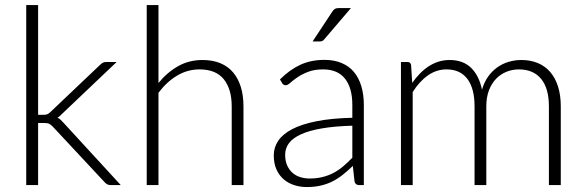

<svg xmlns="http://www.w3.org/2000/svg" viewBox="-20 -748 2355 776"><path d="M134 -727.5V-284H157Q164 -284 170.2 -286Q176.5 -288 184 -295.5L383.5 -485Q389 -490.5 394.8 -494Q400.5 -497.5 409.5 -497.5H451.5L232 -289Q227 -284 222.5 -279.8Q218 -275.5 212.5 -272.5Q220.5 -268.5 226 -263Q231.5 -257.5 237.5 -251L468 0H426.5Q419.5 0 414 -2.8Q408.5 -5.5 403 -11.5L194 -235.5Q185.5 -244.5 178.5 -247.8Q171.5 -251 156.5 -251H134V0H86V-727.5Z M573 0V-727.5H620.5V-412.5Q655 -455 699.2 -480.2Q743.5 -505.5 798.5 -505.5Q839.5 -505.5 870.8 -492.5Q902 -479.5 922.5 -455Q943 -430.5 953.5 -396Q964 -361.5 964 -318V0H916.5V-318Q916.5 -388 884.5 -427.8Q852.5 -467.5 786.5 -467.5Q737.5 -467.5 695.5 -442.2Q653.5 -417 620.5 -373V0Z M1431.5 0Q1416.5 0 1413 -14L1406 -77.5Q1385.5 -57.5 1365.2 -41.5Q1345 -25.5 1323 -14.5Q1301 -3.5 1275.5 2.2Q1250 8 1219.5 8Q1194 8 1170 0.5Q1146 -7 1127.5 -22.5Q1109 -38 1097.8 -62.2Q1086.5 -86.5 1086.5 -120.5Q1086.5 -152 1104.5 -179Q1122.5 -206 1160.8 -226Q1199 -246 1259.2 -258Q1319.5 -270 1404 -272V-324Q1404 -393 1374.2 -430.2Q1344.5 -467.5 1286 -467.5Q1250 -467.5 1224.8 -457.5Q1199.5 -447.5 1182 -435.5Q1164.5 -423.5 1153.5 -413.5Q1142.5 -403.5 1135 -403.5Q1125 -403.5 1120 -412.5L1111.5 -427Q1150.5 -466 1193.5 -486Q1236.5 -506 1291 -506Q1331 -506 1361 -493.2Q1391 -480.5 1410.8 -456.8Q1430.5 -433 1440.5 -399.2Q1450.5 -365.5 1450.5 -324V0ZM1231.5 -26.5Q1260.5 -26.5 1284.8 -32.8Q1309 -39 1329.8 -50.2Q1350.5 -61.5 1368.5 -77Q1386.5 -92.5 1404 -110.5V-240Q1333 -238 1281.8 -229.2Q1230.5 -220.5 1197.2 -205.5Q1164 -190.5 1148.2 -169.8Q1132.5 -149 1132.5 -122.5Q1132.5 -97.5 1140.8 -79.2Q1149 -61 1162.5 -49.2Q1176 -37.5 1194 -32Q1212 -26.5 1231.5 -26.5ZM1398.5 -715.5 1290.5 -589Q1286.5 -584 1282.2 -582.2Q1278 -580.5 1272 -580.5H1243.5L1322 -699.5Q1327.5 -708.5 1333.5 -712Q1339.5 -715.5 1351.5 -715.5Z M1600.5 0V-497.5H1626.5Q1639.5 -497.5 1641.5 -485L1646 -413Q1660.5 -433.5 1677 -450.5Q1693.5 -467.5 1712.2 -479.8Q1731 -492 1752.2 -498.8Q1773.5 -505.5 1797 -505.5Q1851.5 -505.5 1884 -473.8Q1916.5 -442 1928 -385.5Q1937 -416.5 1953.2 -439Q1969.5 -461.5 1990.5 -476.2Q2011.5 -491 2036.2 -498.2Q2061 -505.5 2087 -505.5Q2124 -505.5 2153.5 -493.2Q2183 -481 2203.8 -457Q2224.5 -433 2235.5 -398Q2246.5 -363 2246.5 -318V0H2198.5V-318Q2198.5 -391 2167 -429.2Q2135.5 -467.5 2077 -467.5Q2051 -467.5 2027.2 -458Q2003.5 -448.5 1985.2 -429.8Q1967 -411 1956.2 -383Q1945.5 -355 1945.5 -318V0H1898V-318Q1898 -390.5 1869 -429Q1840 -467.5 1784.5 -467.5Q1744 -467.5 1709.5 -443.2Q1675 -419 1648 -376V0Z"/></svg>

Font: Lato Light
Style: Regular
Weight: 300
Designer: Lukasz Dziedzic
Foundry: Lukasz Dziedzic
Version: Version 1.104; Western+Polish opensource